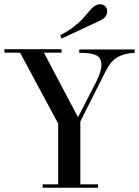

<svg xmlns="http://www.w3.org/2000/svg" viewBox="-20 -881 652 901"><path d="M612 -649V-633Q565 -631 533 -613.5Q501 -596 478 -551L357 -311V-16H440V0H180V-16H253V-301L74 -634H1V-650H269V-634H186L346 -331L430 -494Q456 -546 456 -575Q456 -610 431.5 -621.5Q407 -633 360 -633H352V-649ZM449 -784 269 -700 262 -715Q277 -723 291 -731.5Q305 -740 315 -747Q325 -754 336.5 -764Q348 -774 353.5 -778.5Q359 -783 369 -794.5Q379 -806 381 -808Q383 -810 393 -822L403 -834Q426 -861 449 -861Q464 -861 473.5 -852Q483 -843 483 -828Q483 -799 449 -784Z"/></svg>

Font: Elsie Swash Caps
Style: Regular
Weight: 400
Designer: Alejandro Inler
Foundry: Alejandro Inler
Version: 1.001